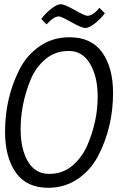

<svg xmlns="http://www.w3.org/2000/svg" viewBox="-20 -887 623 912"><path d="M201 -771 176 -797Q195 -823 223 -845Q251 -867 268.5 -867Q286 -867 334.5 -839.5Q383 -812 395 -812Q418 -812 444 -840L452 -850L478 -824Q459 -798 431 -776Q403 -754 385.5 -754Q368 -754 319.5 -781.5Q271 -809 259 -809Q247 -809 232.5 -799.5Q218 -790 201 -771ZM209 5Q106 5 55 -67.5Q4 -140 4 -261Q4 -424 74 -560Q109 -627 170 -668.5Q231 -710 310 -710Q414 -710 465.5 -638Q517 -566 517 -445Q517 -283 446 -146Q410 -78 348.5 -36.5Q287 5 209 5ZM126 -510Q78 -393 78 -274Q78 -178 113 -119.5Q148 -61 212.5 -61Q277 -61 322.5 -99Q368 -137 394 -195Q444 -310 444 -428Q444 -522 408 -583.5Q372 -645 307.5 -645Q243 -645 197 -607Q151 -569 126 -510Z"/></svg>

Font: Gudea
Style: Italic
Weight: 400
Version: Version 1.002